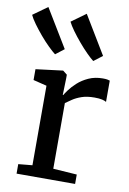

<svg xmlns="http://www.w3.org/2000/svg" viewBox="-123 -937 671 995"><g transform="rotate(10 212.5 -439.5)"><path d="M36.5 0V-50L110 -57V-475.5L39 -493V-550L179.5 -567.5H182L204 -550V-531L201.5 -443H204Q208.5 -451.5 222.8 -471Q237 -490.5 260.5 -512Q284 -533.5 317 -548.5Q350 -563.5 391.5 -563.5Q406 -563.5 414.5 -562Q423 -560.5 428.5 -558.5V-446.5Q422.5 -451 406.8 -454.8Q391 -458.5 366.5 -458.5Q327 -458.5 299 -448.8Q271 -439 252 -426Q233 -413 219.5 -403.5V-58L344.5 -49.5V0ZM125 -644Q110.5 -655 88 -677Q65.5 -699 42.2 -726.5Q19 -754 0 -780.2Q-19 -806.5 -27 -824.5L49 -879L170.5 -678.5L126 -644ZM326 -644Q311.5 -655 289.8 -676.8Q268 -698.5 245 -725.8Q222 -753 203 -779.2Q184 -805.5 175 -824L251 -879L372 -678.5L327 -644Z"/></g></svg>

Font: Merriweather Medium
Style: Regular
Weight: 500
Version: Version 2.100